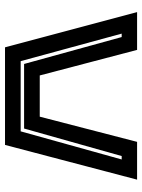

<svg xmlns="http://www.w3.org/2000/svg" viewBox="82 -662 580 785"><g transform="rotate(90 372.5 -270.0)"><path d="M174 0 30 -540H184.5L289 -142H457.5L560.5 -540H715L573 0ZM230.5 -64H517.5L632.5 -477H618.5L506 -78H242L132 -477H118Z"/></g></svg>

Font: Tourney Expanded Regular
Style: Bold
Weight: 700
Width: 7
Designer: Tyler Finck
Foundry: Etcetera Type Co
Version: Version 1.010; ttfautohint (v1.8.3)